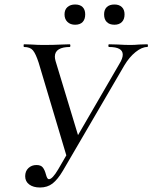

<svg xmlns="http://www.w3.org/2000/svg" viewBox="-20 -822 678 854"><path d="M239 -69 275 -131 152 -543Q139 -583 126.5 -598Q114 -613 87 -613Q85 -613 85 -619Q85 -625 87 -625L120 -624Q148 -622 174 -622Q217 -622 257 -624Q270 -625 290 -625Q293 -625 293 -619Q293 -613 290 -613Q259 -613 241.5 -602.5Q224 -592 224 -570Q224 -562 227 -551L327 -221L511 -538Q526 -562 526 -579Q526 -613 465 -613Q462 -613 462 -619Q462 -625 465 -625L504 -624Q536 -622 560 -622Q578 -622 600 -624L635 -625Q638 -625 638 -619Q638 -613 635 -613Q611 -613 583 -590.5Q555 -568 533 -531L260 -63Q237 -24 214 -6Q191 12 158 12Q128 12 110 -1.5Q92 -15 92 -38Q92 -61 106.5 -74.5Q121 -88 142 -88Q162 -88 170.5 -77Q179 -66 184 -47Q187 -36 190 -30.5Q193 -25 198 -25Q213 -25 239 -69ZM267 -758Q267 -779 280 -790.5Q293 -802 314 -802Q336 -802 347.5 -790.5Q359 -779 359 -758Q359 -736 347.5 -724Q336 -712 314 -712Q293 -712 280 -724.5Q267 -737 267 -758ZM443 -758Q443 -779 455 -790.5Q467 -802 489 -802Q510 -802 522 -790.5Q534 -779 534 -758Q534 -736 522 -724Q510 -712 489 -712Q467 -712 455 -724Q443 -736 443 -758Z"/></svg>

Font: CormorantInfant-MediumItalic
Style: Italic
Weight: 500
Italic angle: -10°
Designer: Christian Thalmann (Catharsis Fonts)
Foundry: Catharsis Fonts
Version: Version 3.303